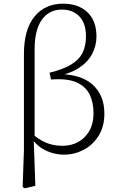

<svg xmlns="http://www.w3.org/2000/svg" viewBox="-20 -820 640 1043"><path d="M103 196 110 -5V-527Q110 -659 167 -729.5Q224 -800 323 -800Q406 -800 455 -753.5Q504 -707 504 -621Q504 -572 480.5 -527Q457 -482 406.5 -449.5Q356 -417 276 -405V-418Q413 -421 480 -363Q547 -305 547 -203Q547 -132 515.5 -82Q484 -32 434 -6Q384 20 329 20Q271 20 221 -6.5Q171 -33 139 -88H137L146 -101Q186 -64 227.5 -46Q269 -28 318 -28Q393 -28 440.5 -76Q488 -124 488 -205Q488 -262 467.5 -305.5Q447 -349 397 -372Q347 -395 257 -388L249 -425Q323 -443 366.5 -469.5Q410 -496 428.5 -533.5Q447 -571 447 -622Q447 -694 411 -731Q375 -768 316 -768Q247 -768 207.5 -713Q168 -658 168 -551V-74L163 -66L172 189L115 203Z"/></svg>

Font: Noto Serif SC ExtraLight
Style: Regular
Weight: 200
Designer: Ryoko NISHIZUKA 西塚涼子 (kana & ideographs); Frank Grießhammer (Latin, Greek & Cyrillic); Wenlong ZHANG 张文龙 (bopomofo); San
Foundry: Adobe
Version: Version 2.002-H1;hotconv 1.1.0;makeotfexe 2.6.0